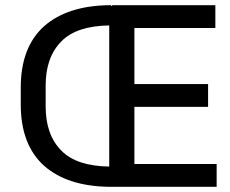

<svg xmlns="http://www.w3.org/2000/svg" viewBox="-20 -720 886 740"><path d="M815 0H413H407H401Q240 -2 150 -81Q60 -162 60 -317V-383Q60 -538 150 -619Q240 -698 401 -700H407Q410 -694 413 -700H810V-612H498V-396H782V-308H498V-88H815ZM401 -78V-622Q275 -620 217 -561Q156 -500 156 -391V-309Q156 -200 217 -139Q275 -80 401 -78Z"/></svg>

Font: Rilu
Style: Bold
Weight: 500
Designer: Alí Sinisterra
Foundry: Alí Sinisterra
Version: ""